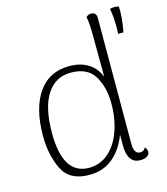

<svg xmlns="http://www.w3.org/2000/svg" viewBox="-111 -816 796 915"><g transform="rotate(-15 287.5 -359.0)"><path d="M549 -602H523Q524 -613 524 -637Q524 -687 516 -727Q527 -730 538 -730Q550 -730 560 -727Q563 -670 549 -602ZM506 -47Q516 -34 516 -22Q516 -9 503.5 -1Q491 7 470 7Q407 7 407 -85V-135Q382 -68 334.5 -28Q287 12 218 12Q120 12 85.5 -59.5Q51 -131 51 -224Q51 -360 104.5 -437Q158 -514 258 -514Q313 -514 351.5 -489.5Q390 -465 406 -421L405 -615Q405 -693 398 -718Q409 -729 423 -729Q435 -729 442 -721.5Q449 -714 449 -701L448 -80Q448 -29 479 -29Q498 -29 506 -47ZM406 -290Q406 -370 372.5 -426Q339 -482 256 -482Q181 -482 138.5 -417.5Q96 -353 96 -226Q96 -21 225 -21Q279 -21 320 -56Q361 -91 383.5 -152.5Q406 -214 406 -290Z"/></g></svg>

Font: Arima Madurai ExtraLight
Style: Regular
Weight: 275
Designer: Joana Correia and Natanael Gama
Foundry: NDISCOVER
Version: Version 1.020